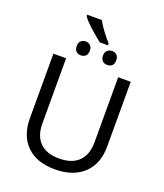

<svg xmlns="http://www.w3.org/2000/svg" viewBox="-182 -1155 1096 1284"><g transform="rotate(20 365.5 -513.0)"><path d="M640.1 -713.9V-252Q640.1 -129.9 566.4 -60.1Q492.2 9.8 362.3 9.8Q232.4 9.8 161.1 -60.5Q89.8 -130.9 89.8 -253.9V-713.9H180.2V-251Q179.7 -163.6 226.6 -115.7Q273.4 -67.9 364.3 -67.9Q455.1 -67.9 502.9 -115.2Q550.8 -162.6 550.8 -252V-713.9ZM414.1 -891.1H355Q240.7 -982.4 212.9 -1025.9V-1036.1H317.9Q341.3 -987.3 414.1 -902.8ZM298.3 -777.3Q284.2 -765.6 263.7 -766.1Q243.2 -766.1 231 -779.3Q218.8 -792 218.8 -816.4Q218.8 -840.8 232.9 -853Q247.1 -865.2 265.6 -865.2Q284.2 -865.2 298.3 -853Q312 -840.8 312 -814.9Q312 -789.1 298.3 -777.3ZM500 -816.4Q500 -766.6 452.6 -766.1Q430.2 -766.1 418 -779.3Q405.8 -792 405.8 -816.4Q405.8 -840.8 419.9 -853Q433.6 -865.2 453.1 -865.2Q472.7 -865.2 486.3 -853Q500 -840.8 500 -816.4Z"/></g></svg>

Font: NotoSans
Style: Regular
Weight: 400
Designer: Monotype Design team
Foundry: Monotype Imaging Inc.
Version: Version 1.04